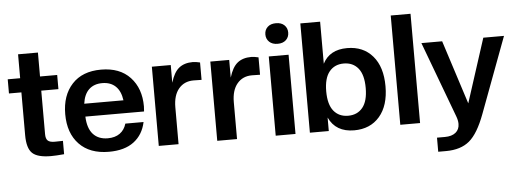

<svg xmlns="http://www.w3.org/2000/svg" viewBox="-56 -889 3361 1246"><g transform="rotate(-5 1625.0 -265.5)"><path d="M247.1 4.9Q158.7 4.9 124.8 -27.6Q90.8 -60.1 90.8 -145V-423.8H9.8V-516.1H90.8V-671.9H220.2V-516.1H332V-423.8H220.2V-140.1Q220.2 -110.4 233.4 -98.1Q246.6 -85.9 277.8 -85.9L332 -86.9V0Q279.3 4.9 247.1 4.9Z M624 9.8Q499.5 9.8 430.7 -62Q361.8 -133.8 361.8 -257.8Q361.8 -379.9 429 -452.9Q496.1 -525.9 618.2 -525.9Q740.2 -525.9 807.6 -453.6Q875 -381.3 875 -264.2Q875 -255.4 873 -231H490.7Q493.7 -154.3 528.3 -116.2Q563 -78.1 624 -78.1Q671.4 -78.1 702.4 -100.3Q733.4 -122.6 745.1 -163.1H863.8Q846.7 -81.5 786.4 -35.9Q726.1 9.8 624 9.8ZM490.7 -314.9H746.1Q737.8 -376 704.8 -407Q671.9 -438 618.2 -438Q564.5 -438 531.7 -407Q499 -376 490.7 -314.9Z M1077.6 0H948.7V-516.1H1071.8V-400.9Q1091.3 -467.3 1125.7 -495.1Q1160.2 -522.9 1215.8 -522.9Q1234.4 -522.9 1262.7 -516.1V-402.8L1210 -403.8Q1149.4 -403.8 1113.5 -360.8Q1077.6 -317.9 1077.6 -240.2Z M1458.5 0H1329.6V-516.1H1452.6V-400.9Q1472.2 -467.3 1506.6 -495.1Q1541 -522.9 1596.7 -522.9Q1615.2 -522.9 1643.6 -516.1V-402.8L1590.8 -403.8Q1530.3 -403.8 1494.4 -360.8Q1458.5 -317.9 1458.5 -240.2Z M1839.4 0H1710.4V-516.1H1839.4ZM1775.4 -727.1Q1810.1 -727.1 1829.8 -708.3Q1849.6 -689.5 1849.6 -660.2Q1849.6 -630.4 1829.8 -611.6Q1810.1 -592.8 1775.4 -592.8Q1740.7 -592.8 1720.7 -611.8Q1700.7 -630.9 1700.7 -660.2Q1700.7 -689.5 1720.5 -708.3Q1740.2 -727.1 1775.4 -727.1Z M2221.2 9.8Q2101.6 9.8 2056.2 -87.9V0H1933.1V-711.9H2062V-438Q2106.9 -525.9 2221.2 -525.9Q2326.2 -525.9 2387.2 -454.8Q2448.2 -383.8 2448.2 -257.8Q2448.2 -131.8 2387.2 -61Q2326.2 9.8 2221.2 9.8ZM2190.4 -87.9Q2250.5 -87.9 2284.9 -130.1Q2319.3 -172.4 2319.3 -257.8Q2319.3 -343.8 2284.9 -386Q2250.5 -428.2 2190.4 -428.2Q2130.9 -428.2 2096.4 -385.7Q2062 -343.3 2062 -257.8Q2062 -172.4 2096.4 -130.1Q2130.9 -87.9 2190.4 -87.9Z M2650.9 0H2522V-711.9H2650.9Z M2752 195.8V104H2803.7Q2848.6 104 2873.8 83.5Q2898.9 63 2898.9 26.9Q2898.9 3.9 2888.7 -22.9L2704.6 -516.1H2839.8L2973.6 -100.1L3107.9 -516.1H3242.7L3058.6 -22.9Q3012.7 100.6 2955.8 148.2Q2898.9 195.8 2802.7 195.8Z"/></g></svg>

Font: Creato Display
Style: Bold
Weight: 700
Version: Version 1.000